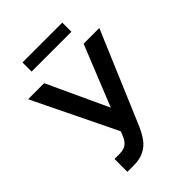

<svg xmlns="http://www.w3.org/2000/svg" viewBox="-253 -1003 1132 1132"><g transform="rotate(-45 313.5 -437.0)"><path d="M127.9 -97.7H168.9Q207 -97.7 227.3 -114Q247.6 -130.4 259.8 -163.1L269.5 -186.5L16.6 -707H150.4L326.2 -327.1L479.5 -707H610.4L366.2 -129.9Q346.7 -85.9 325 -56.4Q303.2 -26.9 267.6 -8.5Q231.9 9.8 178.7 9.8H127.9ZM478.5 -807.6H146.5V-883.8H478.5Z"/></g></svg>

Font: Pretendard SemiBold
Style: Regular
Weight: 600
Designer: Base glyphs from Inter by Rasmus Andersson; Hangeul glyphs from Noto Sans CJK(Source Han Sans) by Jang Soo-young and Kan
Foundry: Kil Hyung-jin
Version: Version 1.309